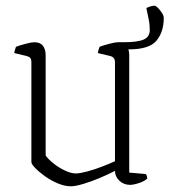

<svg xmlns="http://www.w3.org/2000/svg" viewBox="-20 -648 594 673"><path d="M229 5Q207 5 183 -5Q159 -15 138 -30Q117 -45 103.5 -59Q90 -73 90 -80V-430Q90 -441 85.5 -445.5Q81 -450 72 -452L30 -462Q31 -469 33 -475Q35 -481 36 -484Q49 -489 70 -494.5Q91 -500 100 -500Q121 -500 130.5 -487.5Q140 -475 140 -454V-103Q148 -91 166.5 -76Q185 -61 207 -50.5Q229 -40 246 -40Q260 -40 286 -47Q312 -54 339 -64.5Q366 -75 383 -83V-430Q383 -448 365 -452L323 -462Q324 -469 326 -475Q328 -481 329 -484Q342 -489 363 -494.5Q384 -500 393 -500Q414 -500 423.5 -487.5Q433 -475 433 -454V-43L491 -38Q493 -36 494.5 -31.5Q496 -27 496 -22Q487 -13 467.5 -6.5Q448 0 436 0Q414 0 398.5 -14.5Q383 -29 383 -49Q362 -38 331.5 -25Q301 -12 272.5 -3.5Q244 5 229 5ZM393 -480V-500H413Q463 -500 484 -509.5Q505 -519 505 -543Q505 -563 501 -581Q497 -599 493 -620Q511 -628 522 -628Q526 -628 533.5 -620.5Q541 -613 547.5 -603Q554 -593 554 -585Q554 -536 528.5 -505.5Q503 -475 433 -475Q410 -475 393 -480Z"/></svg>

Font: Texturina 72pt Thin
Style: Regular
Weight: 100
Designer: Guillermo Torres Carreño
Foundry: Omnibus-Type
Version: Version 1.002; ttfautohint (v1.8.3)